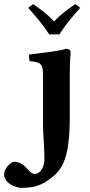

<svg xmlns="http://www.w3.org/2000/svg" viewBox="-107 -681 439 933"><path d="M102 -314V-76C102 -19 109 26 109 92C109 125 92 164 62 164C48 164 43 157 32 146C16 130 -3 105 -37 105C-54 105 -87 137 -87 165C-87 210 -31 232 -1 232C77 232 114 207 151 176C198 138 232 79 232 -110V-321C232 -371 236 -427 236 -427C236 -438 227 -444 213 -444C185 -433 104 -425 35 -416C33 -410 35 -390 37 -384C92 -379 102 -371 102 -314ZM182 -514C211 -561 247 -603 283 -643L259 -661C220 -634 190 -613 156 -577C119 -615 93 -634 54 -661L30 -643C65 -603 103 -560 132 -514Z"/></svg>

Font: Libertinus Serif
Style: Bold
Weight: 700
Designer: Philipp H. Poll, Khaled Hosny
Foundry: Caleb Maclennan
Version: Version 7.050;RELEASE